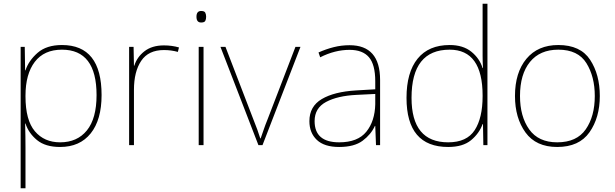

<svg xmlns="http://www.w3.org/2000/svg" viewBox="-20 -780 3304 1032"><path d="M313 -513Q499 -513 499 -269Q499 -143 447 -79Q395 -15 303 -15Q218 -15 167.5 -74.5Q117 -134 117 -262V-265Q117 -382 167 -447.5Q217 -513 313 -513ZM313 -538Q230 -538 182 -496Q134 -454 117 -402H115L113 -528H91V232H117V15Q117 -16 116.5 -49Q116 -82 115 -116H117Q134 -64 179 -27Q224 10 303 10Q409 10 467.5 -63Q526 -136 526 -269Q526 -538 313 -538Z M861 -536Q797 -536 756.5 -504.5Q716 -473 702 -427H700L698 -528H674V0H700V-297Q700 -395 739 -453Q778 -511 861 -511Q900 -511 936 -501L942 -525Q904 -536 861 -536Z M1061 -721Q1036 -721 1036 -690Q1036 -659 1061 -659Q1079 -659 1083.5 -668Q1088 -677 1088 -690Q1088 -702 1083.5 -711.5Q1079 -721 1061 -721ZM1074 -528H1048V0H1074Z M1369 0H1391L1595 -528H1568L1418 -138Q1405 -106 1397.5 -83.5Q1390 -61 1381 -36H1379Q1371 -61 1363 -83.5Q1355 -106 1342 -138L1192 -528H1165Z M1997 -275V-220Q1995 -129 1949 -72Q1903 -15 1803 -15Q1671 -15 1671 -129Q1671 -199 1732.5 -232Q1794 -265 1896 -270ZM1859 -537Q1815 -537 1773.5 -526.5Q1732 -516 1692 -498L1701 -472Q1780 -512 1859 -512Q1929 -512 1963 -472.5Q1997 -433 1997 -343V-300L1894 -294Q1776 -287 1709.5 -247.5Q1643 -208 1643 -129Q1643 -66 1683 -28Q1723 10 1803 10Q1884 10 1929 -23.5Q1974 -57 1995 -103H1997L2001 0H2023V-350Q2023 -537 1859 -537Z M2389 -15Q2192 -15 2192 -254Q2192 -513 2397 -513Q2574 -513 2574 -266V-263Q2574 -146 2531.5 -80.5Q2489 -15 2389 -15ZM2389 10Q2468 10 2512 -26.5Q2556 -63 2574 -113H2576L2578 0H2600V-760H2574V-543Q2574 -512 2574 -480Q2574 -448 2576 -414H2574Q2558 -466 2513.5 -502Q2469 -538 2397 -538Q2284 -538 2224.5 -464.5Q2165 -391 2165 -254Q2165 10 2389 10Z M3204 -264Q3204 -379 3152 -458.5Q3100 -538 2981 -538Q2871 -538 2809.5 -464Q2748 -390 2748 -264Q2748 -146 2804.5 -68Q2861 10 2975 10Q3093 10 3148.5 -69Q3204 -148 3204 -264ZM2775 -264Q2775 -381 2828.5 -447Q2882 -513 2981 -513Q3087 -513 3132 -440.5Q3177 -368 3177 -264Q3177 -155 3128.5 -85Q3080 -15 2975 -15Q2874 -15 2824.5 -84.5Q2775 -154 2775 -264Z"/></svg>

Font: Noto Sans UI Thin
Style: Regular
Weight: 250
Designer: Monotype Design Team
Foundry: Monotype Imaging Inc.
Version: Version 1.901